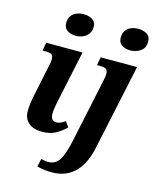

<svg xmlns="http://www.w3.org/2000/svg" viewBox="-143 -867 979 1204"><g transform="rotate(15 346.0 -265.0)"><path d="M185 10Q128 10 97 -17.5Q66 -45 66 -93Q66 -107 67.5 -125Q69 -143 73 -165Q77 -187 82 -212L121 -398Q124 -411 126 -424Q128 -437 128 -441Q128 -468 116 -475.5Q104 -483 75 -483H57L67 -536H303L234 -211Q230 -193 227 -176.5Q224 -160 222 -144.5Q220 -129 220 -115Q220 -93 229.5 -81.5Q239 -70 255 -70Q271 -70 284 -76Q297 -82 314 -93L338 -59Q314 -34 277 -12Q240 10 185 10ZM234 -626Q201 -626 178.5 -641.5Q156 -657 156 -688Q156 -717 169 -735Q182 -753 203 -761.5Q224 -770 249 -770Q281 -770 305 -755.5Q329 -741 329 -707Q329 -680 315 -662Q301 -644 279.5 -635Q258 -626 234 -626ZM313 240Q282 240 258.5 236.5Q235 233 214 228L226 176Q234 178 247.5 180.5Q261 183 271 183Q302 183 323 167Q344 151 359.5 112.5Q375 74 389 8L475 -398Q478 -411 480 -424Q482 -437 482 -441Q482 -468 470 -475.5Q458 -483 429 -483H411L421 -536H657L541 8Q528 75 505 119.5Q482 164 451.5 190.5Q421 217 386 228.5Q351 240 313 240ZM588 -626Q555 -626 532.5 -641.5Q510 -657 510 -688Q510 -717 523 -735Q536 -753 557 -761.5Q578 -770 603 -770Q635 -770 659 -755.5Q683 -741 683 -707Q683 -666 653.5 -646Q624 -626 588 -626Z"/></g></svg>

Font: Noto Serif
Style: Italic
Weight: 400
Italic angle: -12°
Designer: Monotype Design Team
Foundry: Monotype Imaging Inc.
Version: Version 2.013